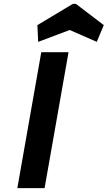

<svg xmlns="http://www.w3.org/2000/svg" viewBox="-20 -966 553 986"><path d="M176 -751 172 -837 354 -946H370L513 -837L477 -751L338 -812ZM332 -698 209 0H69L192 -698Z"/></svg>

Font: Fz Poppins SemBd
Style: Italic
Weight: 600
Italic angle: -10°
Designer: Ninad Kale (Devanagari), Jonny Pinhorn (Latin)
Foundry: Indian Type Foundry
Version: Vit hóa bi Vntype.Com & FontZin.Com